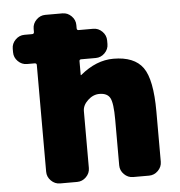

<svg xmlns="http://www.w3.org/2000/svg" viewBox="-53 -800 797 851"><g transform="rotate(-5 345.5 -375.0)"><path d="M463 -530Q556 -530 594.5 -476.5Q633 -423 633 -280V-57Q633 -34 616 -17Q599 0 576 0H505Q482 0 465 -17Q448 -34 448 -57V-260Q448 -334 435.5 -357Q423 -380 388 -380Q360 -380 336.5 -358Q313 -336 313 -310V-57Q313 -34 296 -17Q279 0 256 0H180Q157 0 140 -17Q123 -34 123 -57V-532Q123 -540 114 -540H80Q57 -540 40 -557Q23 -574 23 -597V-613Q23 -636 40 -653Q57 -670 80 -670H114Q123 -670 123 -679V-693Q123 -716 140 -733Q157 -750 180 -750H256Q279 -750 296 -733Q313 -716 313 -693V-679Q313 -670 321 -670H386Q409 -670 426 -653Q443 -636 443 -613V-597Q443 -574 426 -557Q409 -540 386 -540H321Q313 -540 313 -532V-471Q313 -470 314 -470Q315 -470 316 -471Q387 -530 463 -530Z"/></g></svg>

Font: Rounded Mplus 1c Black
Style: Regular
Weight: 900
Version: Version 1.059.20150529